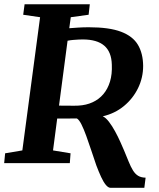

<svg xmlns="http://www.w3.org/2000/svg" viewBox="-24 -763 744 898"><path d="M493.5 115.5Q482.5 115.5 471.2 102Q460 88.5 449 64.8Q438 41 426.5 10.5Q414.5 -24 402.8 -59.8Q391 -95.5 379.5 -127.2Q368 -159 357 -181Q346 -203 335.5 -209Q324 -209 308.5 -208.8Q293 -208.5 276.5 -208.5Q260 -208.5 243.5 -208.5L224 -59.5L306 -46L302.5 0H-4.5L0 -46L80.5 -59.5L163.5 -682.5L84.5 -694L91 -743H396L390.5 -694L307 -682.5L300 -631Q320 -632.5 342.2 -634Q364.5 -635.5 392 -635.5Q487 -635.5 542.2 -614.5Q597.5 -593.5 621.2 -553.2Q645 -513 645.5 -454.5Q645.5 -400 621.8 -351Q598 -302 555.5 -267Q513 -232 456.5 -219Q470.5 -213 485.5 -193.5Q500.5 -174 514.2 -148.8Q528 -123.5 538.8 -99.2Q549.5 -75 556 -60Q568.5 -30 578 -6.5Q587.5 17 597.8 33.8Q608 50.5 621.8 59Q635.5 67.5 657 68L651 115.5ZM252 -269Q267 -269 286.5 -268.8Q306 -268.5 321.8 -268.5Q337.5 -268.5 342 -269Q379.5 -271 409.2 -284.8Q439 -298.5 459.5 -322.8Q480 -347 490.5 -381.5Q501 -416 499 -460.5Q497.5 -520 463.8 -549.2Q430 -578.5 363 -578.5Q356 -578.5 343.8 -578Q331.5 -577.5 317.8 -576.2Q304 -575 292 -572.5Z"/></svg>

Font: Merriweather 20pt
Style: Bold Italic
Weight: 700
Italic angle: -7.8°
Version: Version 2.101